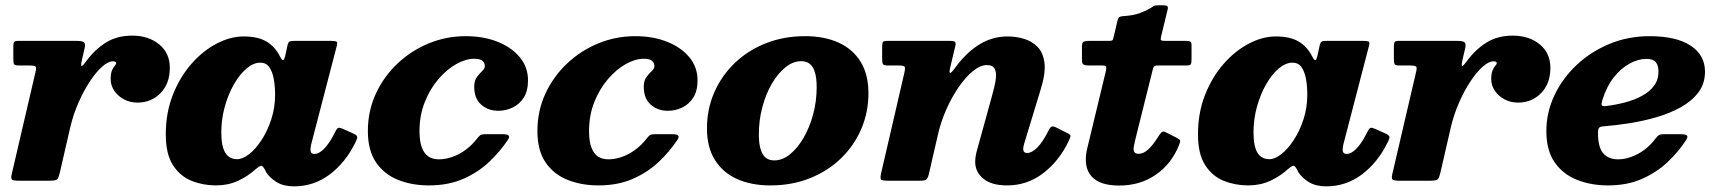

<svg xmlns="http://www.w3.org/2000/svg" viewBox="-20 -672 6383 714"><path d="M47 -520Q36 -520 32.8 -516Q29.5 -512 29.5 -500.5V-453Q29.5 -437.5 32.5 -433Q35.5 -428.5 50.5 -428.5H88Q109.5 -428.5 112.8 -423.8Q116 -419 111.5 -402L23.5 -24Q20 -9 24.5 -4.5Q29 0 49 0H166.5Q189 0 193.8 -6.5Q198.5 -13 202.5 -30L241 -197.5Q252.5 -246.5 272 -290.8Q291.5 -335 314.5 -369.8Q337.5 -404.5 360 -424.2Q382.5 -444 400 -444Q412 -444 412 -437.5Q412 -433 407 -427.8Q402 -422.5 396.8 -411Q391.5 -399.5 391.5 -377.5Q391.5 -354.5 405 -334.5Q418.5 -314.5 441 -302.5Q463.5 -290.5 491.5 -290.5Q542.5 -290.5 577 -325.8Q611.5 -361 611.5 -420Q611.5 -474.5 572 -507Q532.5 -539.5 471.5 -539.5Q414.5 -539.5 373 -513.2Q331.5 -487 300 -443.5Q284.5 -422.5 282.5 -427.5Q280.5 -432.5 285 -451L295 -494Q298.5 -511.5 290.8 -515.8Q283 -520 263.5 -520Z M1003 -320Q1003 -272 989 -228.8Q975 -185.5 953 -151.8Q931 -118 906.8 -99Q882.5 -80 862 -80Q832.5 -80 817.8 -104Q803 -128 803 -180Q803 -228.5 815.8 -274.8Q828.5 -321 849.8 -358.2Q871 -395.5 896.8 -417.2Q922.5 -439 948 -439Q969.5 -439 981.2 -422.5Q993 -406 998 -378.8Q1003 -351.5 1003 -320ZM1301 -141Q1310 -158 1308.2 -164Q1306.5 -170 1291.5 -176.5L1256 -192.5Q1243.5 -198 1238.2 -196.5Q1233 -195 1226 -180.5Q1213.5 -155 1200.2 -136.8Q1187 -118.5 1174 -109Q1161 -99.5 1149.5 -99.5Q1134.5 -99.5 1134.5 -115Q1134.5 -119 1135.2 -124.5Q1136 -130 1137 -134.5L1231.5 -498Q1235.5 -511.5 1232.8 -515.8Q1230 -520 1212 -520H1073.5Q1060 -520 1055.8 -516.8Q1051.5 -513.5 1049.5 -505L1041.5 -468Q1037 -448 1032.5 -448.2Q1028 -448.5 1021 -462.5Q1002.5 -499 970.5 -517.8Q938.5 -536.5 886 -536.5Q837 -536.5 786 -510Q735 -483.5 692.2 -435Q649.5 -386.5 623 -319.8Q596.5 -253 596.5 -172.5Q596.5 -99 623.2 -57.8Q650 -16.5 692.5 0.5Q735 17.5 783.5 17.5Q828 17.5 865 0.5Q902 -16.5 931.5 -43.5Q943 -53 948.5 -55Q954 -57 959.5 -50Q961.5 -47.5 964 -43.2Q966.5 -39 969.5 -32Q983.5 -10 1009.2 5.5Q1035 21 1073 21Q1147 21 1205.8 -23Q1264.5 -67 1301 -141Z M1943.5 -373.5Q1943.5 -422 1913.2 -458.8Q1883 -495.5 1830.8 -516.5Q1778.5 -537.5 1711.5 -537.5Q1640 -537.5 1574.8 -510.8Q1509.5 -484 1458.5 -436Q1407.5 -388 1377.8 -323.8Q1348 -259.5 1348 -184.5Q1348 -112 1378.8 -67.5Q1409.5 -23 1461 -2.8Q1512.5 17.5 1574.5 17.5Q1647.5 17.5 1703.5 -7.2Q1759.5 -32 1800.2 -71Q1841 -110 1869 -152.5Q1876.5 -164 1870.8 -168.5Q1865 -173 1849.5 -173H1786Q1771 -173 1765.5 -168.8Q1760 -164.5 1754 -156.5Q1735.5 -132.5 1711.8 -115Q1688 -97.5 1662.2 -88.5Q1636.5 -79.5 1612 -79.5Q1588.5 -79.5 1572.8 -90.2Q1557 -101 1548.5 -124.2Q1540 -147.5 1540 -184.5Q1540 -243.5 1559.8 -292.8Q1579.5 -342 1610.5 -378Q1641.5 -414 1676.8 -433.8Q1712 -453.5 1743.5 -453.5Q1765.5 -453.5 1774.2 -445.8Q1783 -438 1783 -426Q1783 -416.5 1773.2 -407.8Q1763.5 -399 1753.5 -385.5Q1743.5 -372 1743.5 -349.5Q1743.5 -305.5 1769.5 -282.8Q1795.5 -260 1833 -260Q1861 -260 1886.2 -272Q1911.5 -284 1927.5 -308.8Q1943.5 -333.5 1943.5 -373.5Z M2574 -373.5Q2574 -422 2543.8 -458.8Q2513.5 -495.5 2461.2 -516.5Q2409 -537.5 2342 -537.5Q2270.5 -537.5 2205.2 -510.8Q2140 -484 2089 -436Q2038 -388 2008.2 -323.8Q1978.5 -259.5 1978.5 -184.5Q1978.5 -112 2009.2 -67.5Q2040 -23 2091.5 -2.8Q2143 17.5 2205 17.5Q2278 17.5 2334 -7.2Q2390 -32 2430.8 -71Q2471.5 -110 2499.5 -152.5Q2507 -164 2501.2 -168.5Q2495.5 -173 2480 -173H2416.5Q2401.5 -173 2396 -168.8Q2390.5 -164.5 2384.5 -156.5Q2366 -132.5 2342.2 -115Q2318.5 -97.5 2292.8 -88.5Q2267 -79.5 2242.5 -79.5Q2219 -79.5 2203.2 -90.2Q2187.5 -101 2179 -124.2Q2170.5 -147.5 2170.5 -184.5Q2170.5 -243.5 2190.2 -292.8Q2210 -342 2241 -378Q2272 -414 2307.2 -433.8Q2342.5 -453.5 2374 -453.5Q2396 -453.5 2404.8 -445.8Q2413.5 -438 2413.5 -426Q2413.5 -416.5 2403.8 -407.8Q2394 -399 2384 -385.5Q2374 -372 2374 -349.5Q2374 -305.5 2400 -282.8Q2426 -260 2463.5 -260Q2491.5 -260 2516.8 -272Q2542 -284 2558 -308.8Q2574 -333.5 2574 -373.5Z M2609 -194.5Q2609 -125 2638.2 -77.8Q2667.5 -30.5 2720.5 -6.5Q2773.5 17.5 2845 17.5Q2924.5 17.5 2991.2 -9Q3058 -35.5 3107 -82.8Q3156 -130 3182.8 -192.2Q3209.5 -254.5 3209.5 -325.5Q3209.5 -395 3180.5 -442.2Q3151.5 -489.5 3098.5 -513.5Q3045.5 -537.5 2974 -537.5Q2894.5 -537.5 2827.8 -511Q2761 -484.5 2712 -437.2Q2663 -390 2636 -328Q2609 -266 2609 -194.5ZM2802 -172.5Q2802 -225 2815 -273.8Q2828 -322.5 2850.5 -361Q2873 -399.5 2901.2 -422Q2929.5 -444.5 2959.5 -444.5Q2979.5 -444.5 2992 -434Q3004.5 -423.5 3010.8 -402Q3017 -380.5 3017 -347.5Q3017 -295.5 3003.8 -246.5Q2990.5 -197.5 2968 -159Q2945.5 -120.5 2917.5 -98Q2889.5 -75.5 2859.5 -75.5Q2839.5 -75.5 2827 -86Q2814.5 -96.5 2808.2 -118Q2802 -139.5 2802 -172.5Z M3280 -520Q3267 -520 3263.8 -516.2Q3260.5 -512.5 3260.5 -498.5V-451.5Q3260.5 -437.5 3264 -433Q3267.5 -428.5 3282.5 -428.5H3319.5Q3341 -428.5 3344 -424.2Q3347 -420 3343.5 -403L3257 -29.5Q3253 -11 3255.5 -5.5Q3258 0 3282.5 0H3402Q3420 0 3425.2 -5Q3430.5 -10 3434 -24L3467.5 -169.5Q3478.5 -218.5 3499 -264.8Q3519.5 -311 3545.2 -348.2Q3571 -385.5 3598.2 -407.8Q3625.5 -430 3650.5 -430Q3672 -430 3679.2 -415.8Q3686.5 -401.5 3682.8 -375.8Q3679 -350 3669 -315.5L3614 -116Q3611 -106.5 3608.8 -94.2Q3606.5 -82 3606.5 -70.5Q3606.5 -32.5 3636.8 -7.5Q3667 17.5 3725.5 17.5Q3800 17.5 3859.2 -27.8Q3918.5 -73 3954 -147Q3961 -162 3960.8 -167Q3960.5 -172 3945.5 -179L3905.5 -199Q3894.5 -204 3889.2 -200.2Q3884 -196.5 3879 -186Q3858 -144 3837.5 -123.5Q3817 -103 3800 -103Q3785 -103 3785 -118.5Q3785 -125.5 3789 -139L3850.5 -341Q3869 -401 3864 -439Q3859 -477 3837.8 -498.2Q3816.5 -519.5 3786.8 -528Q3757 -536.5 3726.5 -536.5Q3671 -536.5 3622.5 -507Q3574 -477.5 3532 -420Q3516.5 -399 3512.8 -400.8Q3509 -402.5 3514 -423L3532.5 -500.5Q3535.5 -512.5 3531.2 -516.2Q3527 -520 3512 -520Z M4029.5 -520Q4016.5 -520 4010 -517Q4003.5 -514 4003.5 -499.5V-448.5Q4003.5 -435 4009.8 -431.8Q4016 -428.5 4028 -428.5H4078.5Q4093 -428.5 4093.8 -423.2Q4094.5 -418 4092.5 -408L4022 -115.5Q4008.5 -51.5 4038.5 -16.8Q4068.5 18 4142 18Q4219.5 18 4277.5 -21.8Q4335.5 -61.5 4364 -131Q4369.5 -145 4368.5 -149.2Q4367.5 -153.5 4355 -160L4315.5 -180Q4305 -185 4299.8 -180.2Q4294.5 -175.5 4288.5 -166Q4269 -134 4250.8 -117Q4232.5 -100 4214.5 -100Q4201.5 -100 4198 -107.5Q4194.5 -115 4196.2 -126Q4198 -137 4200.5 -147.5L4266.5 -412Q4268.5 -421 4271.8 -424.8Q4275 -428.5 4287 -428.5H4390Q4405 -428.5 4408 -432.5Q4411 -436.5 4411 -452V-503Q4411 -515 4406.5 -517.5Q4402 -520 4391 -520H4313Q4298.5 -520 4297 -523.5Q4295.5 -527 4298.5 -539L4322 -636Q4325 -647.5 4319.5 -650Q4314 -652.5 4298.5 -652.5Q4286 -652.5 4280.5 -652.2Q4275 -652 4270.8 -649.8Q4266.5 -647.5 4258 -641.5Q4245 -633.5 4220 -623.8Q4195 -614 4156 -612Q4146 -611 4142.2 -608.2Q4138.5 -605.5 4136 -596.5L4122 -537Q4119.5 -527 4117.8 -523.5Q4116 -520 4103 -520Z M4841.5 -320Q4841.5 -272 4827.5 -228.8Q4813.5 -185.5 4791.5 -151.8Q4769.5 -118 4745.2 -99Q4721 -80 4700.5 -80Q4671 -80 4656.2 -104Q4641.5 -128 4641.5 -180Q4641.5 -228.5 4654.2 -274.8Q4667 -321 4688.2 -358.2Q4709.5 -395.5 4735.2 -417.2Q4761 -439 4786.5 -439Q4808 -439 4819.8 -422.5Q4831.5 -406 4836.5 -378.8Q4841.5 -351.5 4841.5 -320ZM5139.5 -141Q5148.5 -158 5146.8 -164Q5145 -170 5130 -176.5L5094.5 -192.5Q5082 -198 5076.8 -196.5Q5071.5 -195 5064.5 -180.5Q5052 -155 5038.8 -136.8Q5025.5 -118.5 5012.5 -109Q4999.5 -99.5 4988 -99.5Q4973 -99.5 4973 -115Q4973 -119 4973.8 -124.5Q4974.5 -130 4975.5 -134.5L5070 -498Q5074 -511.5 5071.2 -515.8Q5068.5 -520 5050.5 -520H4912Q4898.5 -520 4894.2 -516.8Q4890 -513.5 4888 -505L4880 -468Q4875.5 -448 4871 -448.2Q4866.5 -448.5 4859.5 -462.5Q4841 -499 4809 -517.8Q4777 -536.5 4724.5 -536.5Q4675.5 -536.5 4624.5 -510Q4573.5 -483.5 4530.8 -435Q4488 -386.5 4461.5 -319.8Q4435 -253 4435 -172.5Q4435 -99 4461.8 -57.8Q4488.5 -16.5 4531 0.5Q4573.5 17.5 4622 17.5Q4666.5 17.5 4703.5 0.5Q4740.5 -16.5 4770 -43.5Q4781.5 -53 4787 -55Q4792.5 -57 4798 -50Q4800 -47.5 4802.5 -43.2Q4805 -39 4808 -32Q4822 -10 4847.8 5.5Q4873.5 21 4911.5 21Q4985.5 21 5044.2 -23Q5103 -67 5139.5 -141Z M5181 -520Q5170 -520 5166.8 -516Q5163.5 -512 5163.5 -500.5V-453Q5163.5 -437.5 5166.5 -433Q5169.5 -428.5 5184.5 -428.5H5222Q5243.5 -428.5 5246.8 -423.8Q5250 -419 5245.5 -402L5157.5 -24Q5154 -9 5158.5 -4.5Q5163 0 5183 0H5300.5Q5323 0 5327.8 -6.5Q5332.5 -13 5336.5 -30L5375 -197.5Q5386.5 -246.5 5406 -290.8Q5425.5 -335 5448.5 -369.8Q5471.5 -404.5 5494 -424.2Q5516.5 -444 5534 -444Q5546 -444 5546 -437.5Q5546 -433 5541 -427.8Q5536 -422.5 5530.8 -411Q5525.5 -399.5 5525.5 -377.5Q5525.5 -354.5 5539 -334.5Q5552.5 -314.5 5575 -302.5Q5597.5 -290.5 5625.5 -290.5Q5676.5 -290.5 5711 -325.8Q5745.5 -361 5745.5 -420Q5745.5 -474.5 5706 -507Q5666.5 -539.5 5605.5 -539.5Q5548.5 -539.5 5507 -513.2Q5465.5 -487 5434 -443.5Q5418.5 -422.5 5416.5 -427.5Q5414.5 -432.5 5419 -451L5429 -494Q5432.5 -511.5 5424.8 -515.8Q5417 -520 5397.5 -520Z M5730.5 -184.5Q5730.5 -112 5762 -67.5Q5793.5 -23 5845.5 -2.8Q5897.5 17.5 5959.5 17.5Q6031 17.5 6085.5 -6.5Q6140 -30.5 6180.2 -68.2Q6220.5 -106 6248 -148Q6258 -162 6253.8 -167.5Q6249.5 -173 6229.5 -173H6169Q6154 -173 6148.5 -169.2Q6143 -165.5 6137.5 -158Q6119 -133 6095.8 -115.5Q6072.5 -98 6047 -88.8Q6021.5 -79.5 5997 -79.5Q5962 -79.5 5942.2 -101.5Q5922.5 -123.5 5922.5 -179Q5922.5 -191 5926 -196Q5929.5 -201 5941 -202Q5986 -205.5 6037.8 -213.5Q6089.5 -221.5 6139.5 -236Q6189.5 -250.5 6230.5 -273.2Q6271.5 -296 6296 -328.5Q6320.5 -361 6320.5 -405.5Q6320.5 -467 6267.2 -502.2Q6214 -537.5 6113.5 -537.5Q6035 -537.5 5965.5 -508.8Q5896 -480 5843.2 -430.5Q5790.5 -381 5760.5 -317.5Q5730.5 -254 5730.5 -184.5ZM5951.5 -277.5Q5938.5 -276 5936.5 -280.5Q5934.5 -285 5938.5 -299Q5954.5 -350.5 5981.5 -384.5Q6008.5 -418.5 6040.5 -435.8Q6072.5 -453 6102.5 -453Q6127.5 -453 6137.5 -440.8Q6147.5 -428.5 6147.5 -406Q6147.5 -375.5 6131 -353.2Q6114.5 -331 6086.5 -315.8Q6058.5 -300.5 6023.5 -291.2Q5988.5 -282 5951.5 -277.5Z"/></svg>

Font: Besley ExtraBold
Style: Italic
Weight: 800
Italic angle: -13°
Designer: Owen Earl
Foundry: indestructible type*
Version: Version 2.001